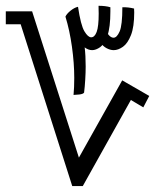

<svg xmlns="http://www.w3.org/2000/svg" viewBox="-65 -629 525 649"><path d="M214.8 0H179.2L4.9 -546.9H-45.4V-590.8H43.5L201.7 -96.2L348.1 -357.4L439.5 -304.7L419.4 -266.1L377.4 -291ZM183.6 -308.1Q186 -333 186 -365.7Q186 -415 178.2 -470.9Q170.4 -526.9 156.2 -572.8Q160.6 -582.5 173.3 -592.8Q186 -603 198.2 -606Q198.2 -605.5 198.2 -605.5Q198.2 -605.5 198.2 -605Q198.2 -605.5 198.5 -605.5Q198.7 -605.5 198.7 -606Q208 -543.9 220.2 -523.4Q232.4 -502.9 243.2 -502.9Q254.9 -502.9 261.7 -521Q268.6 -539.1 268.6 -583.5Q268.6 -588.9 268.3 -595.9Q268.1 -603 268.1 -609.4Q292 -609.4 308.1 -604.5Q308.1 -601.1 308.1 -597.4Q308.1 -593.8 308.1 -590.3Q308.1 -536.6 298.1 -508.3Q288.1 -480 273.7 -469.7Q259.3 -459.5 246.6 -459.5Q233.4 -459.5 221.2 -468.8Q224.6 -441.4 224.6 -404.3Q224.6 -383.8 223.1 -359.6Q221.7 -335.4 219.2 -315.9Q215.8 -311 202.9 -309.6Q189.9 -308.1 183.6 -308.1ZM319.3 -459.5Q307.6 -459.5 295.2 -466.1Q282.7 -472.7 275.9 -484.4L292 -589.8Q292.5 -589.8 293.2 -587.9Q293.9 -585.9 294.4 -585.9Q293.9 -582.5 293.9 -579.1Q293.9 -575.7 293.9 -572.8Q293.5 -569.3 293.5 -565.9Q293.5 -562.5 293.5 -559.1Q293.5 -521.5 301.8 -511.5Q310.1 -501.5 318.8 -501.5Q330.1 -501.5 339.4 -522.7Q348.6 -543.9 348.6 -604.5Q368.7 -605 388.2 -600.1Q388.2 -597.2 388.4 -593.8Q388.7 -590.3 388.7 -587.4Q388.7 -538.1 377.7 -510.3Q366.7 -482.4 350.6 -470.9Q334.5 -459.5 319.3 -459.5Z"/></svg>

Font: Harmattan Medium
Style: Regular
Weight: 500
Designer: George W. Nuss III and SIL International
Foundry: SIL International
Version: Version 4.000